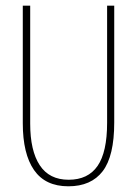

<svg xmlns="http://www.w3.org/2000/svg" viewBox="-20 -643 478 674"><path d="M220 11Q139 11 99.5 -46Q60 -103 60 -210V-623H86V-209Q86 -114 119.5 -63Q153 -12 221 -12Q289 -12 322.5 -60.5Q356 -109 356 -212V-623H381V-213Q381 -95 340.5 -42Q300 11 220 11Z"/></svg>

Font: Inconsolata SemiCondensed ExtraLight
Style: Regular
Weight: 200
Width: 4
Monospace: yes
Designer: Raph Levien, Cyreal, Brenton Simpson
Foundry: Raph Levien, Cyreal, Google
Version: Version 3.100; ttfautohint (v1.8.4.7-5d5b)